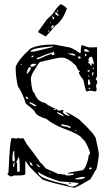

<svg xmlns="http://www.w3.org/2000/svg" viewBox="-20 -884 504 915"><path d="M239.3 -671.9 303.7 -659.2Q320.3 -659.2 360.4 -630.9H364.3Q365.2 -668.9 371.1 -668.9Q400.4 -658.2 406.2 -658.2H425.8L441.4 -659.2L443.4 -656.2L442.4 -650.4V-525.4Q442.4 -514.6 435.5 -507.8Q443.4 -500 443.4 -493.2Q443.4 -486.3 437.5 -476.6L440.4 -460Q440.4 -448.2 434.6 -448.2L409.2 -452.1H408.2L394.5 -448.2H392.6Q388.7 -448.2 379.9 -490.2Q379.9 -503.9 368.2 -514.6Q355.5 -533.2 355.5 -540L361.3 -542V-543Q346.7 -554.7 343.8 -569.3Q303.7 -609.4 275.4 -609.4H268.6Q257.8 -609.4 170.9 -588.9Q163.1 -583 145.5 -551.8Q127 -527.3 127 -504.9Q132.8 -442.4 142.6 -442.4Q155.3 -409.2 172.9 -402.3Q175.8 -397.5 196.3 -392.6Q210 -379.9 253.9 -361.3Q253.9 -357.4 263.7 -356.4L275.4 -360.4Q283.2 -358.4 283.2 -356.4V-355.5L279.3 -351.6V-348.6Q293 -332 312.5 -332V-333L293.9 -348.6V-349.6Q302.7 -349.6 356.4 -315.4Q437.5 -240.2 437.5 -219.7Q451.2 -160.2 451.2 -145.5Q442.4 -71.3 434.6 -71.3L411.1 -30.3Q343.8 10.7 332 10.7Q219.7 -13.7 182.6 -28.3Q106.4 -99.6 106.4 -112.3L102.5 -115.2L100.6 -114.3V-109.4V-54.7Q100.6 -47.9 65.4 -47.9H47.9L33.2 -43Q26.4 -43 15.6 -53.7V-54.7L20.5 -62.5Q27.3 -226.6 37.1 -226.6H39.1L56.6 -223.6Q61.5 -223.6 66.4 -226.6L79.1 -223.6L85.9 -225.6H89.8Q93.8 -223.6 107.4 -197.3Q144.5 -150.4 173.8 -107.4Q177.7 -107.4 198.2 -81.1L258.8 -54.7H276.4V-50.8H278.3L283.2 -53.7H285.2Q293 -47.9 299.8 -47.9H305.7Q332 -48.8 332 -54.7V-56.6H312.5L300.8 -57.6Q301.8 -61.5 370.1 -72.3Q385.7 -72.3 400.4 -127Q400.4 -144.5 409.2 -152.3V-156.2Q392.6 -208 372.1 -223.6Q360.4 -244.1 283.2 -271.5Q232.4 -291 201.2 -317.4Q155.3 -331.1 148.4 -347.7Q142.6 -360.4 103.5 -389.6Q85.9 -443.4 65.4 -472.7Q54.7 -515.6 54.7 -563.5Q62.5 -595.7 125 -652.3Q161.1 -671.9 239.3 -671.9ZM125 -637.7H136.7Q144.5 -637.7 209 -654.3Q232.4 -658.2 232.4 -662.1L228.5 -663.1Q125 -654.3 125 -637.7ZM382.8 -650.4 381.8 -646.5V-643.6Q381.8 -637.7 389.6 -637.7H406.2V-638.7Q396.5 -650.4 382.8 -650.4ZM154.3 -601.6H156.2Q166 -601.6 202.1 -619.1L228.5 -628.9V-627.9L225.6 -622.1H233.4L239.3 -624V-627.9L237.3 -630.9V-636.7H235.4Q196.3 -625 170.9 -612.3Q154.3 -609.4 154.3 -601.6ZM319.3 -628.9H302.7Q302.7 -627 332 -619.1H336.9L338.9 -620.1V-622.1Q335.9 -628.9 319.3 -628.9ZM386.7 -627.9 384.8 -624V-622.1L385.7 -616.2H388.7L391.6 -619.1V-624L388.7 -627.9ZM129.9 -614.3V-613.3Q129.9 -610.4 133.8 -610.4Q138.7 -612.3 140.6 -617.2V-619.1Q131.8 -619.1 129.9 -614.3ZM351.6 -609.4 356.4 -604.5H361.3L364.3 -607.4V-610.4Q364.3 -613.3 356.4 -616.2Q351.6 -614.3 351.6 -609.4ZM401.4 -595.7 404.3 -593.8V-592.8L400.4 -587.9V-585Q400.4 -583 408.2 -580.1Q410.2 -572.3 414.1 -571.3H417V-575.2L416 -578.1V-582H418.9L423.8 -578.1H425.8L426.8 -584V-585.9Q419.9 -613.3 417 -613.3H411.1Q401.4 -609.4 401.4 -595.7ZM124 -571.3 129.9 -565.4H131.8Q143.6 -567.4 153.3 -578.1L150.4 -580.1H139.6Q128.9 -580.1 124 -571.3ZM81.1 -579.1 78.1 -576.2V-575.2H83V-579.1ZM107.4 -533.2V-532.2H109.4Q127 -548.8 127 -561.5L124 -564.5Q112.3 -564.5 107.4 -533.2ZM425.8 -561.5H420.9V-559.6Q423.8 -553.7 426.8 -553.7V-557.6ZM416 -554.7 413.1 -551.8H416ZM400.4 -549.8 396.5 -546.9V-545.9L400.4 -542H404.3L408.2 -545.9V-546.9L404.3 -549.8ZM422.9 -540 418.9 -537.1V-530.3L419.9 -523.4H422.9L425.8 -540ZM402.3 -523.4H400.4V-521.5L402.3 -518.6H406.2V-521.5ZM399.4 -497.1V-481.4L401.4 -479.5H402.3Q410.2 -479.5 411.1 -486.3Q406.2 -498 406.2 -505.9H404.3Q399.4 -503.9 399.4 -497.1ZM404.3 -465.8 401.4 -462.9 406.2 -460H409.2L410.2 -462.9L406.2 -465.8ZM103.5 -423.8V-417L107.4 -413.1H115.2V-417Q108.4 -423.8 103.5 -423.8ZM122.1 -397.5H121.1V-392.6Q141.6 -377.9 148.4 -377.9H152.3V-381.8Q138.7 -391.6 122.1 -397.5ZM244.1 -364.3H235.4Q236.3 -360.4 243.2 -360.4H247.1V-361.3ZM253.9 -349.6 251 -347.7Q254.9 -341.8 283.2 -329.1V-333Q269.5 -345.7 253.9 -349.6ZM276.4 -291H271.5V-286.1Q284.2 -280.3 302.7 -279.3Q302.7 -275.4 309.6 -275.4H317.4V-276.4Q317.4 -285.2 276.4 -291ZM341.8 -264.6H338.9V-261.7L341.8 -258.8H343.8V-261.7ZM47.9 -164.1H43.9Q39.1 -149.4 39.1 -127L41 -114.3H42Q50.8 -114.3 50.8 -122.1Q47.9 -144.5 47.9 -164.1ZM68.4 -135.7Q63.5 -119.1 57.6 -114.3L61.5 -103.5V-78.1V-72.3Q61.5 -65.4 65.4 -65.4H71.3L74.2 -68.4V-72.3Q74.2 -135.7 68.4 -135.7ZM122.1 -111.3H121.1V-109.4Q125 -93.8 135.7 -93.8V-95.7Q128.9 -111.3 122.1 -111.3ZM42 -89.8 43.9 -87.9H44.9Q47.9 -87.9 49.8 -107.4L47.9 -109.4Q43.9 -109.4 42 -89.8ZM156.2 -102.5H154.3V-101.6Q162.1 -86.9 169.9 -86.9V-89.8Q162.1 -98.6 156.2 -102.5ZM409.2 -85.9 404.3 -81.1 408.2 -77.1H413.1L417 -81.1V-83L414.1 -85.9ZM213.9 -63.5V-62.5Q215.8 -57.6 220.7 -57.6Q218.8 -63.5 213.9 -63.5ZM167 -61.5 160.2 -62.5V-61.5Q169.9 -40 209 -28.3Q241.2 -16.6 299.8 -3.9Q311.5 3.9 320.3 4.9H329.1Q353.5 -2 353.5 -12.7L265.6 -19.5Q188.5 -43.9 167 -61.5ZM338.9 -33.2V-31.2L341.8 -29.3H346.7Q381.8 -29.3 385.7 -39.1L381.8 -41H376Q365.2 -41 338.9 -33.2ZM309.6 -8.8V-12.7H311.5Q318.4 -12.7 318.4 -8.8H315.4ZM235.4 -755.9H234.4L230.5 -752Q237.3 -760.7 239.3 -761.7V-762.7H232.4L224.6 -760.7V-759.8L229.5 -752L232.4 -748L207 -719.7L198.2 -710L160.2 -731.4L198.2 -784.2Q200.2 -790 203.1 -791Q233.4 -817.4 240.2 -831.1Q252 -849.6 269.5 -864.3Q288.1 -856.4 298.8 -843.8Q279.3 -785.2 241.2 -759.8V-756.8L233.4 -749ZM263.7 -808.6 252 -821.3Q262.7 -835 252.9 -835H251V-833L255.9 -826.2L252 -824.2H244.1L242.2 -822.3V-821.3V-819.3Q247.1 -816.4 252.9 -808.6Q252.9 -813.5 263.7 -808.6ZM238.3 -793.9V-794.9Q239.3 -801.8 235.4 -802.7H233.4L230.5 -800.8Q229.5 -796.9 230.5 -794.4Q231.4 -792 235.4 -793ZM212.9 -739.3H210L209 -736.3L213.9 -731.4H214.8ZM227.5 -752 226.6 -754.9 223.6 -751V-750L224.6 -746.1L227.5 -749ZM231.4 -805.7 229.5 -809.6 227.5 -808.6Q227.5 -803.7 228.5 -803.7H231.4ZM221.7 -776.4 220.7 -777.3H217.8V-775.4L219.7 -773.4H221.7Z"/></svg>

Font: Love Ya Like A Sister
Style: Regular
Weight: 400
Designer: Kimberly Geswein
Foundry: Kimberly Geswein
Version: Version 1.002 2007